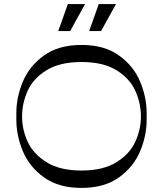

<svg xmlns="http://www.w3.org/2000/svg" viewBox="-20 -920 798 940"><path d="M698 -334Q698 -256 666 -179.5Q634 -103 562.5 -51.5Q491 0 379 0Q267 0 195.5 -51.5Q124 -103 92 -179.5Q60 -256 60 -334V-366Q60 -444 92 -520.5Q124 -597 195.5 -648.5Q267 -700 379 -700Q491 -700 562.5 -648.5Q634 -597 666 -520.5Q698 -444 698 -366ZM379 -85.1Q484.8 -85.1 549.9 -125.7Q615.1 -166.2 642.5 -226.3Q669.9 -286.4 669.9 -349Q669.9 -414.8 642.5 -475.4Q615.1 -536 550.2 -576.2Q485.4 -616.4 379 -616.4Q272.6 -616.4 207.8 -576.2Q142.9 -536 115.5 -475.4Q88.1 -414.8 88.1 -349Q88.1 -286.4 115.5 -226.3Q142.9 -166.2 208.1 -125.7Q273.2 -85.1 379 -85.1ZM396.5 -900 323.5 -768H265.2L312.2 -900ZM547.8 -900 474.8 -768H416.5L463.5 -900Z"/></svg>

Font: Space Cowgirl
Style: Regular
Weight: 400
Designer: Valery Marier
Foundry: Valery Marier
Version: Version 1.000